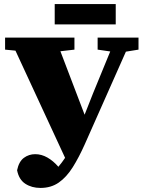

<svg xmlns="http://www.w3.org/2000/svg" viewBox="-20 -837 701 944"><path d="M460 -593V-652H661V-593L599 -583L397 -128Q368 -63 337.5 -14.5Q307 34 269 60.5Q231 87 179 87Q136 87 104.5 66.5Q73 46 64 0Q73 -43 97.5 -61Q122 -79 153 -79Q184 -79 213 -62.5Q242 -46 267 -17Q276 -28 284.5 -39Q293 -50 300 -61L56 -588L5 -593V-652H346V-593L277 -585L396 -273L437 -377L522 -584ZM249 -717V-817H549V-717Z"/></svg>

Font: Source Serif 4 Black
Style: Regular
Weight: 900
Designer: Frank Grießhammer
Foundry: Adobe
Version: Version 4.005;hotconv 1.1.0;makeotfexe 2.6.0